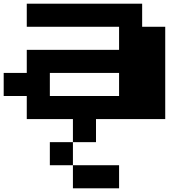

<svg xmlns="http://www.w3.org/2000/svg" viewBox="-20 -1020 1040 1040"><path d="M125 -937.5V-1000H437.5H750V-937.5V-875H812.5H875V-625V-375H687.5H500V-312.5V-250H437.5H375V-187.5V-125H500H625V-62.5V0H500H375V-62.5V-125H312.5H250V-187.5V-250H312.5H375V-312.5V-375H250H125V-437.5V-500H62.5H0V-562.5V-625H62.5H125V-687.5V-750H375H625V-812.5V-875H375H125ZM625 -562.5V-625H437.5H250V-562.5V-500H437.5H625Z"/></svg>

Font: Press Start 2P
Style: Regular
Weight: 500
Monospace: yes
Version: Version 2.14